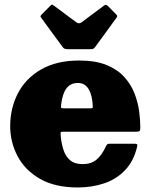

<svg xmlns="http://www.w3.org/2000/svg" viewBox="-20 -807 666 847"><path d="M257 -598.5Q261 -593.5 265.8 -591.8Q270.5 -590 280 -590H372.5Q383.5 -590 389.2 -591.2Q395 -592.5 399 -598.5L493 -727.5Q497.5 -734 497.2 -736.5Q497 -739 491.5 -744.5L457 -779.5Q452 -784.5 448.2 -785.5Q444.5 -786.5 439 -782.5L340.5 -709Q334 -704 328.2 -704.2Q322.5 -704.5 315.5 -709.5L218 -782Q211.5 -786.5 209.5 -786.8Q207.5 -787 202 -781.5L165 -744.5Q161 -740.5 159.2 -737Q157.5 -733.5 161 -729.5ZM25 -250Q25 -180 57.5 -118.2Q90 -56.5 156.2 -18.2Q222.5 20 323 20Q386.5 20 440.5 1.5Q494.5 -17 532.2 -56.8Q570 -96.5 585 -160Q587 -168.5 584.2 -170.8Q581.5 -173 571 -173H465Q456 -173 452.8 -169.8Q449.5 -166.5 447 -161Q429 -122 405.5 -102.5Q382 -83 345 -83Q309.5 -83 289.2 -100.2Q269 -117.5 259.8 -146.5Q250.5 -175.5 247.5 -211Q247 -220.5 247.8 -223.2Q248.5 -226 259 -226H582Q593.5 -226 596.2 -229.8Q599 -233.5 599 -245Q599 -277.5 593.8 -316.8Q588.5 -356 573.2 -395.2Q558 -434.5 528.5 -467.2Q499 -500 450.5 -520Q402 -540 330 -540Q229.5 -540 161.5 -500.8Q93.5 -461.5 59.2 -395.8Q25 -330 25 -250ZM263 -329Q250 -329 249.2 -332.8Q248.5 -336.5 250 -347.5Q253.5 -375.5 261.8 -396.5Q270 -417.5 285 -429.2Q300 -441 324 -441Q340.5 -441 352.2 -433.5Q364 -426 371.8 -412.5Q379.5 -399 383.8 -381Q388 -363 389 -342.5Q390 -332.5 388.2 -330.8Q386.5 -329 376 -329Z"/></svg>

Font: Besley Black
Style: Regular
Weight: 900
Designer: Owen Earl
Foundry: indestructible type*
Version: Version 2.001